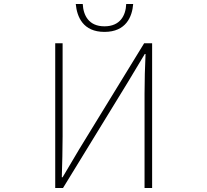

<svg xmlns="http://www.w3.org/2000/svg" viewBox="-20 -943 1040 963"><path d="M257 0H296L622 -532L706 -672H710C707 -604 705 -542 705 -473V0H743V-726H703L377 -194L294 -54H290C292 -124 294 -191 294 -259V-726H257ZM504 -783C612 -783 643 -859 648 -923H613C611 -866 583 -811 504 -811C425 -811 398 -866 395 -923H360C366 -859 396 -783 504 -783Z"/></svg>

Font: Harano Aji Gothic ExtraLight
Style: Regular
Weight: 250
Foundry: Masamichi Hosoda
Version: HaranoAjiGothic-ExtraLight version 20230610;ttx 4.39.4